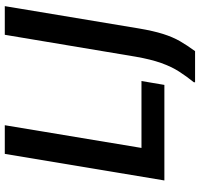

<svg xmlns="http://www.w3.org/2000/svg" viewBox="-36 -654 815 782"><g transform="rotate(-90 371.0 -262.5)"><path d="M27.5 0 135.8 -650H252.5L160 -93.3H432.5L416.7 0ZM427.5 125V120Q451.7 90 471.2 59.6Q490.8 29.2 505.8 -12.9Q520.8 -55 531.7 -117.5L620.8 -650H737.5L646.7 -104.2Q636.7 -45 624.2 -5.4Q611.7 34.2 594.6 63.8Q577.5 93.3 554.2 125Z"/></g></svg>

Font: Familjen Grotesk Medium
Style: Italic
Weight: 500
Italic angle: -9.46201°
Designer: Anders Wikstroem, Jonas Baeckman, Matilda Gysing, Kristian Moeller
Foundry: Familjen STHLM AB
Version: Version 2.002; ttfautohint (v1.8.4.7-5d5b)